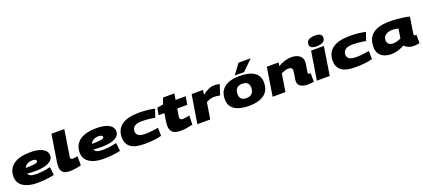

<svg xmlns="http://www.w3.org/2000/svg" viewBox="73 -2126 7657 3472"><g transform="rotate(-20 3901.5 -390.0)"><path d="M730 -25Q654 -8 573 1Q492 10 407 10Q231 10 132 -56.5Q33 -123 33 -246Q33 -391 142 -474Q251 -557 472 -557Q568 -557 639.5 -536.5Q711 -516 750 -476.5Q789 -437 789 -381Q789 -299 701.5 -253Q614 -207 445 -205Q396 -204 357 -206.5Q318 -209 287 -213Q298 -178 337 -162.5Q376 -147 462 -147Q497 -147 565.5 -155Q634 -163 712 -182ZM451 -407Q396 -407 355 -383Q314 -359 295 -318Q309 -318 324 -318Q339 -318 356 -318Q440 -320 485 -330.5Q530 -341 530 -364Q530 -407 451 -407Z M945 -740H1192L1114 -248Q1111 -235 1111 -221Q1111 -184 1157 -184Q1177 -184 1197.5 -188Q1218 -192 1248 -198L1249 -22Q1198 -8 1142.5 1Q1087 10 1029 10Q941 10 898.5 -26Q856 -62 856 -145Q856 -165 858.5 -187Q861 -209 864 -232Z M2004 -25Q1928 -8 1847 1Q1766 10 1681 10Q1505 10 1406 -56.5Q1307 -123 1307 -246Q1307 -391 1416 -474Q1525 -557 1746 -557Q1842 -557 1913.5 -536.5Q1985 -516 2024 -476.5Q2063 -437 2063 -381Q2063 -299 1975.5 -253Q1888 -207 1719 -205Q1670 -204 1631 -206.5Q1592 -209 1561 -213Q1572 -178 1611 -162.5Q1650 -147 1736 -147Q1771 -147 1839.5 -155Q1908 -163 1986 -182ZM1725 -407Q1670 -407 1629 -383Q1588 -359 1569 -318Q1583 -318 1598 -318Q1613 -318 1630 -318Q1714 -320 1759 -330.5Q1804 -341 1804 -364Q1804 -407 1725 -407Z M2463 10Q2280 10 2198 -54.5Q2116 -119 2116 -241Q2116 -394 2226.5 -475.5Q2337 -557 2562 -557Q2638 -557 2719 -549Q2800 -541 2861 -526L2807 -369Q2730 -384 2667.5 -389.5Q2605 -395 2555 -395Q2459 -395 2414 -359.5Q2369 -324 2369 -265Q2369 -212 2411.5 -184.5Q2454 -157 2535 -157Q2597 -157 2655 -163Q2713 -169 2792 -182L2795 -27Q2717 -4 2629.5 3Q2542 10 2463 10Z M3401 -198 3395 -23Q3331 -8 3276 1Q3221 10 3160 10Q3099 10 3054.5 -6Q3010 -22 2985.5 -59Q2961 -96 2961 -161Q2961 -178 2962.5 -197Q2964 -216 2967 -237L2991 -391H2881L2905 -529L3021 -547L3065 -665H3283L3263 -547H3458L3431 -391H3239L3214 -245Q3213 -239 3213 -234Q3213 -229 3213 -224Q3213 -178 3273 -178Q3298 -178 3327.5 -183.5Q3357 -189 3401 -198Z M3791 -547 3777 -457Q3828 -494 3866.5 -516Q3905 -538 3939 -547.5Q3973 -557 4012 -557Q4037 -557 4062.5 -553.5Q4088 -550 4112 -544L4047 -346Q4018 -353 3992.5 -357Q3967 -361 3940 -361Q3907 -361 3869 -351.5Q3831 -342 3782 -317L3731 0H3483L3572 -547Z M4482 9Q4365 9 4279 -18.5Q4193 -46 4147.5 -105Q4102 -164 4103 -259Q4106 -365 4155 -431Q4204 -497 4291.5 -527.5Q4379 -558 4495 -558Q4613 -558 4698.5 -530.5Q4784 -503 4829.5 -444Q4875 -385 4874 -291Q4872 -184 4822.5 -118Q4773 -52 4685.5 -21.5Q4598 9 4482 9ZM4483 -139Q4554 -139 4590 -178Q4626 -217 4626 -289Q4626 -350 4592 -380Q4558 -410 4494 -410Q4423 -410 4387 -371Q4351 -332 4351 -260Q4351 -139 4483 -139ZM4419 -596 4563 -790H4797L4600 -596Z M5019 -547H5246L5235 -479Q5292 -515 5358 -536Q5424 -557 5493 -557Q5591 -557 5647 -513Q5703 -469 5703 -394Q5703 -376 5699 -348Q5695 -320 5689.5 -289Q5684 -258 5679.5 -231Q5675 -204 5675 -189Q5675 -164 5699 -164Q5711 -164 5724 -167L5725 0Q5700 5 5664.5 7.5Q5629 10 5596 10Q5547 10 5507 -4.5Q5467 -19 5443.5 -48Q5420 -77 5420 -121Q5420 -136 5424 -163Q5428 -190 5433.5 -221Q5439 -252 5443 -278.5Q5447 -305 5447 -320Q5447 -382 5375 -382Q5342 -382 5304 -370Q5266 -358 5234 -344L5178 0H4932Z M6028 -779Q6098 -779 6129 -757.5Q6160 -736 6160 -699Q6160 -653 6137 -628.5Q6114 -604 6076.5 -594.5Q6039 -585 5995 -585Q5926 -585 5894.5 -606.5Q5863 -628 5863 -666Q5863 -724 5904 -751.5Q5945 -779 6028 -779ZM5783 0 5871 -547H6117L6031 0Z M6521 10Q6338 10 6256 -54.5Q6174 -119 6174 -241Q6174 -394 6284.5 -475.5Q6395 -557 6620 -557Q6696 -557 6777 -549Q6858 -541 6919 -526L6865 -369Q6788 -384 6725.5 -389.5Q6663 -395 6613 -395Q6517 -395 6472 -359.5Q6427 -324 6427 -265Q6427 -212 6469.5 -184.5Q6512 -157 6593 -157Q6655 -157 6713 -163Q6771 -169 6850 -182L6853 -27Q6775 -4 6687.5 3Q6600 10 6521 10Z M7643 10Q7610 10 7576.5 0.5Q7543 -9 7514.5 -25.5Q7486 -42 7470 -63Q7417 -31 7352 -10.5Q7287 10 7217 10Q7142 10 7082 -14Q7022 -38 6987 -90Q6952 -142 6952 -224Q6952 -341 7003.5 -414.5Q7055 -488 7150.5 -522.5Q7246 -557 7378 -557Q7449 -557 7524 -551Q7599 -545 7662 -535Q7725 -525 7761 -514Q7743 -398 7732 -329.5Q7721 -261 7716 -228.5Q7711 -196 7711 -191Q7711 -164 7736 -164Q7747 -164 7759 -166V-3Q7739 2 7705.5 6Q7672 10 7643 10ZM7463 -198 7493 -382Q7468 -390 7439.5 -393.5Q7411 -397 7380 -397Q7299 -397 7249 -361.5Q7199 -326 7199 -261Q7199 -211 7231.5 -186Q7264 -161 7312 -161Q7349 -161 7390 -172.5Q7431 -184 7463 -198Z"/></g></svg>

Font: Georama ExtraExtended ExtraBold
Style: Italic
Weight: 800
Width: 8
Italic angle: -9°
Designer: Jean-Baptiste Levee
Foundry: Production Type
Version: Version 1.000